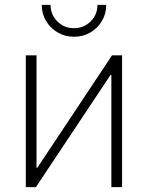

<svg xmlns="http://www.w3.org/2000/svg" viewBox="-20 -768 607 788"><path d="M481 0H437V-460.4H433.6L127.4 0H85.9V-541H129.9V-79.6H133.3L439.9 -541H481ZM283.7 -617.2Q246.6 -617.2 216.6 -634.8Q186.5 -652.3 168.9 -682.1Q151.4 -711.9 151.4 -748H187.5Q187.5 -707.5 215.6 -679.9Q243.7 -652.3 283.7 -652.3Q323.7 -652.3 351.8 -679.9Q379.9 -707.5 379.9 -748H416Q416 -711.9 398.4 -682.1Q380.9 -652.3 351.1 -634.8Q321.3 -617.2 283.7 -617.2Z"/></svg>

Font: Inter 17pt ExtraLight
Style: Regular
Weight: 250
Version: Version 4.001;git-66647c0bb